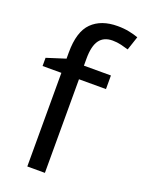

<svg xmlns="http://www.w3.org/2000/svg" viewBox="-145 -834 677 902"><g transform="rotate(20 193.5 -382.5)"><path d="M332 -468H197V0H109V-468H15V-509L109 -539V-570Q109 -674 155 -719.5Q201 -765 283 -765Q315 -765 341.5 -759.5Q368 -754 387 -747L364 -678Q348 -683 327 -688Q306 -693 284 -693Q240 -693 218.5 -663.5Q197 -634 197 -571V-536H332Z"/></g></svg>

Font: Noto Sans Saurashtra
Style: Regular
Weight: 400
Designer: Monotype Design Team
Foundry: Monotype Imaging Inc.
Version: Version 2.001; ttfautohint (v1.8.4.7-5d5b)